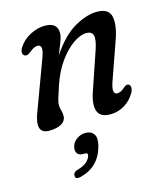

<svg xmlns="http://www.w3.org/2000/svg" viewBox="-107 -539 756 872"><g transform="rotate(-15 271.0 -102.5)"><path d="M63 -349.5Q54 -352.5 53 -364.2Q52 -376 61 -389.5Q80.5 -420 115 -438.2Q149.5 -456.5 184.5 -456.5Q243.5 -456.5 243.5 -407.5Q243.5 -391 235 -368.8Q226.5 -346.5 212 -310Q265.5 -390.5 323.5 -423.5Q381.5 -456.5 429.5 -456.5Q486 -456.5 494.2 -415Q502.5 -373.5 477 -304L418 -136.5Q395.5 -74.5 424.5 -74.5Q432.5 -74.5 441 -78.5Q449.5 -82.5 461.5 -93.5Q475 -104.5 483.5 -99.5Q490.5 -96.5 492 -85.8Q493.5 -75 485.5 -60Q467 -27.5 436.2 -9Q405.5 9.5 369.5 9.5Q322 9.5 310.5 -22.2Q299 -54 318.5 -111L379.5 -290Q395 -336 389.8 -355.8Q384.5 -375.5 358 -375.5Q330.5 -375.5 296 -351.8Q261.5 -328 229.8 -284Q198 -240 177.5 -179Q163.5 -137 158.5 -120.2Q153.5 -103.5 153.5 -92Q153.5 -79.5 157.5 -67Q161.5 -54.5 161.5 -39.5Q161.5 -16.5 140 -3.5Q118.5 9.5 81.5 9.5Q11.5 9.5 54 -95L133 -308Q148 -346 146.2 -361.5Q144.5 -377 128.5 -377Q112 -377 88.5 -356.5Q72.5 -344.5 63 -349.5ZM204 151.5Q183 151.5 175 139.5Q167 127.5 172 108Q177.5 87.5 196.2 74.5Q215 61.5 237.5 61.5Q263 61.5 275.8 79.2Q288.5 97 278.5 135.5Q254 227 164.5 249Q139 255.5 139 236.5Q139.5 219 161.5 213.5Q189.5 205.5 204 192.5Q218.5 179.5 222.5 164.5Q226 151.5 212 151.5Z"/></g></svg>

Font: Fraunces 72pt S100
Style: Italic
Weight: 400
Italic angle: -16°
Version: Version 1.000; ttfautohint (v1.8.3)